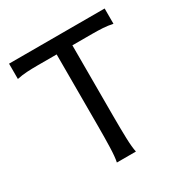

<svg xmlns="http://www.w3.org/2000/svg" viewBox="-164 -847 946 981"><g transform="rotate(-30 309.0 -356.5)"><path d="M585.9 -712.9V-622.6Q556.6 -628.9 528.1 -630.6Q499.5 -632.3 466.3 -632.3H349.1V-212.4Q349.1 -140.1 350.8 -84.7Q352.5 -29.3 358.9 0H246.6Q252.9 -29.3 254.6 -84.7Q256.3 -140.1 256.3 -212.4V-632.3H141.6Q108.9 -632.3 80.1 -630.6Q51.3 -628.9 22 -622.6V-712.9Z"/></g></svg>

Font: Andika Basic
Style: Regular
Weight: 400
Designer: Annie Olsen & Victor Gaultney
Foundry: SIL International
Version: Version 1.000